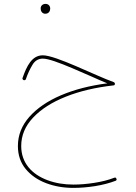

<svg xmlns="http://www.w3.org/2000/svg" viewBox="-20 -667 680 963"><path d="M184.1 -626C184.1 -621.6 184.6 -617.7 185.5 -614.3C188 -606 194.8 -598.1 207 -598.1C226.1 -598.1 231.9 -613.3 231.9 -625C231.9 -629.4 230.5 -633.8 228 -637.7C223.6 -644 217.3 -647.5 208.5 -647.5C192.4 -647.5 184.1 -636.2 184.1 -626ZM194.8 -389.6C139.6 -389.6 113.8 -335 93.3 -276.4C92.8 -275.4 92.3 -274.4 92.3 -273.4C92.3 -271 95.2 -266.6 98.6 -265.1C99.6 -264.6 100.6 -264.6 102.1 -264.6C104.5 -264.6 109.4 -266.6 109.9 -270.5C119.1 -297.4 130.4 -321.3 143.1 -342.3C155.3 -362.8 172.9 -373 194.8 -373C222.2 -373 278.8 -352.1 343.3 -324.7C375 -311 406.7 -297.4 438 -283.7C468.8 -269.5 495.6 -258.3 518.1 -249C430.7 -237.8 353 -217.8 285.6 -189C218.3 -160.2 165.5 -124 127.4 -81.1C88.9 -37.6 69.8 11.2 69.8 65.4C69.8 110.8 83 149.4 108.9 180.7C134.8 211.9 168.5 235.4 210.9 251.5C253.4 267.6 298.8 275.4 348.1 275.4C381.8 275.4 418 272.5 456.5 266.6C495.1 260.3 528.8 251.5 558.6 240.2C563 238.8 564.9 236.3 564.9 232.9C564.9 231.9 564.5 231 564 229.5C562.5 225.6 560.5 223.6 557.1 223.6C555.7 223.6 554.2 224.1 552.7 224.6C523.9 235.8 491.2 244.1 453.6 250C416 255.9 380.9 258.8 348.1 258.8C301.3 258.8 257.8 251.5 218.3 236.8C138.7 207 86.4 149.4 86.4 65.4C86.4 12.2 106.4 -35.2 146 -77.1C185.5 -119.1 240.2 -154.3 310.1 -182.1C379.9 -210 459.5 -228.5 549.8 -238.8C554.2 -239.3 556.2 -241.7 556.2 -247.1C556.2 -251 554.2 -253.4 550.8 -254.9C455.1 -289.1 260.7 -389.6 194.8 -389.6Z"/></svg>

Font: Mikhak Thin
Style: Regular
Weight: 100
Designer: Amin Abedi
Version: Version 3.2